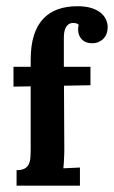

<svg xmlns="http://www.w3.org/2000/svg" viewBox="-20 -585 359 605"><path d="M181.6 -314.9 182.6 -121.6Q182.6 -116.2 182.6 -108.4Q182.6 -100.6 182.1 -91.3Q181.6 -82 181.2 -72.8Q180.7 -63.5 179.7 -54.7L231.9 -57.1V0H32.2V-48.8Q47.9 -48.8 56.9 -53.5Q65.9 -58.1 70.3 -66.9Q74.7 -75.7 75.7 -87.9Q76.7 -100.1 76.7 -115.2V-313L22.5 -312V-374.5H76.7V-396.5Q76.7 -441.4 86.9 -473.6Q97.2 -505.9 116.5 -526.1Q135.7 -546.4 162.8 -555.9Q189.9 -565.4 223.6 -565.4Q250 -565.4 268.3 -559.6Q286.6 -553.7 297.9 -544.2Q309.1 -534.7 314.2 -522.9Q319.3 -511.2 319.3 -499.5Q319.3 -489.3 316.2 -480Q313 -470.7 306.6 -463.9Q300.3 -457 291.3 -452.9Q282.2 -448.7 270 -448.7Q249.5 -448.7 237.8 -460.9Q226.1 -473.1 226.1 -492.2Q226.1 -498.5 228 -506.8Q224.6 -510.7 219.5 -511.7Q214.4 -512.7 211.4 -512.7Q201.7 -512.7 195.8 -508.3Q189.9 -503.9 186.8 -497.3Q183.6 -490.7 182.4 -482.7Q181.2 -474.6 181.2 -466.3V-374.5H265.1V-316.4Z"/></svg>

Font: Parastoo Print
Style: Print-Bold
Weight: 700
Foundry: Saber Rastikerdar (saber.rastikerdar@gmail.com)
Version: Version 1.0.0-alpha3